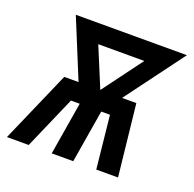

<svg xmlns="http://www.w3.org/2000/svg" viewBox="-127 -621 727 721"><g transform="rotate(20 237.0 -260.0)"><path d="M-28 0 97 -286H154L58 -520H502L328 -286H385L416 0H329L307 -211H272L237 0H151L186 -211H151L59 0ZM241 -286 359 -445H175Z"/></g></svg>

Font: Iosevka Term Curly Semibold
Style: Italic
Weight: 600
Italic angle: -9°
Designer: Belleve Invis
Foundry: Belleve Invis
Version: Version 32.3.0